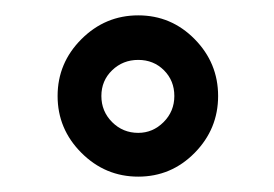

<svg xmlns="http://www.w3.org/2000/svg" viewBox="-20 -895 357 250"><path d="M55 -770Q55 -813 86 -844Q117 -875 160 -875Q203 -875 233.5 -844Q264 -813 264 -770Q264 -727 233.5 -696Q203 -665 160 -665Q117 -665 86 -696Q55 -727 55 -770ZM207 -770Q207 -790 193.5 -803.5Q180 -817 160 -817Q140 -817 126 -803.5Q112 -790 112 -770Q112 -750 126 -736Q140 -722 160 -722Q179 -722 193 -736Q207 -750 207 -770Z"/></svg>

Font: Be Vietnam SemiBold
Style: Regular
Weight: 600
Designer: Gabriel Lam
Foundry: TypeRant
Version: Version 4.000